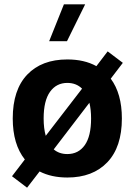

<svg xmlns="http://www.w3.org/2000/svg" viewBox="-20 -811 618 883"><path d="M273.9 -791H371.6L288.1 -621.6H206.1ZM104.5 52.2 35.2 -0.5 94.2 -77.6Q38.6 -147.5 38.6 -266.1Q38.6 -397.9 105.2 -467.8Q171.9 -537.6 289.6 -537.6Q367.7 -537.6 423.3 -506.8L475.1 -574.7L544.9 -522L489.3 -449.2Q540.5 -380.4 540.5 -266.1Q540.5 -134.8 473.6 -64.7Q406.7 5.4 289.6 5.4Q216.3 5.4 162.1 -22.5ZM289.6 -429.7Q239.3 -429.7 210 -388.7Q180.7 -347.7 180.7 -266.1Q180.7 -220.2 190.4 -186.5L357.4 -403.3Q330.6 -429.7 289.6 -429.7ZM398.9 -266.1Q398.9 -307.1 391.1 -338.4L227.1 -124Q252.4 -102.5 289.6 -102.5Q340.8 -102.5 369.9 -143.6Q398.9 -184.6 398.9 -266.1Z"/></svg>

Font: Estedad-FD Bold
Style: Regular
Weight: 700
Designer: Amin Abedi
Version: Version 7.3